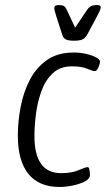

<svg xmlns="http://www.w3.org/2000/svg" viewBox="-20 -738 421 764"><path d="M217 6Q135 6 93 -46Q51 -98 51 -198Q51 -254 62 -312Q73 -370 98 -419Q123 -468 166 -498.5Q209 -529 273 -529Q299 -529 323 -523.5Q347 -518 362.5 -509.5Q378 -501 378 -493Q378 -485 371.5 -470Q365 -455 357 -455Q349 -455 327 -464.5Q305 -474 266 -474Q219 -474 189.5 -446Q160 -418 144.5 -374.5Q129 -331 123 -283.5Q117 -236 117 -197Q117 -49 223 -49Q266 -49 293 -61Q320 -73 329 -73Q334 -73 336 -61.5Q338 -50 338 -41Q338 -27 318.5 -16.5Q299 -6 270.5 0Q242 6 217 6ZM366 -718Q381 -718 381 -709Q381 -704 376.5 -694Q372 -684 366 -673L328 -602Q319 -585 307 -580.5Q295 -576 275 -576Q254 -576 243 -580.5Q232 -585 227 -602L204 -673Q201 -683 198.5 -692Q196 -701 196 -706Q196 -718 213 -718Q227 -718 234 -714Q241 -710 246 -698L279 -628L326 -698Q334 -710 343 -714Q352 -718 366 -718Z"/></svg>

Font: Asap Condensed Condensed Light
Style: Italic
Weight: 300
Width: 3
Italic angle: -6°
Designer: Pablo Cosgaya
Foundry: Omnibus-Type
Version: Version 3.001; ttfautohint (v1.8.4.7-5d5b)